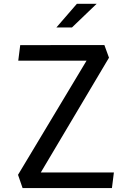

<svg xmlns="http://www.w3.org/2000/svg" viewBox="-20 -960 660 980"><path d="M72 -67.7 439.3 -679.5 455.5 -650.3H73.2L83.2 -729.7L512.8 -730L536.3 -665.5L167.8 -45.3L152 -79.7H561.3L551.3 0H95.3ZM473.2 -940.5H372.3L267.8 -819.8H347.3Z"/></svg>

Font: Monaspace Krypton Var
Style: Regular
Weight: 400
Designer: Riley Cran and the Lettermatic Team
Version: Version 1.101 (Monaspace Krypton Var)